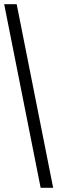

<svg xmlns="http://www.w3.org/2000/svg" viewBox="-20 -780 275 921"><path d="M175 121 0 -760H60L235 121Z"/></svg>

Font: Noto Serif ExtraCondensed
Style: Bold
Weight: 700
Width: 2
Designer: Monotype Design Team
Foundry: Monotype Imaging Inc.
Version: Version 2.014; ttfautohint (v1.8.4.7-5d5b)